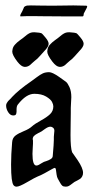

<svg xmlns="http://www.w3.org/2000/svg" viewBox="-20 -699 347 719"><path d="M63.5 -657.2Q65.4 -660.2 67.4 -666Q69.3 -671.9 70.3 -672.9Q71.3 -673.8 74.7 -675.8Q78.1 -677.7 82.5 -678.2Q86.9 -678.7 95.7 -678.7Q99.6 -678.7 125.5 -678.2Q151.4 -677.7 173.8 -677.7H176.8Q192.4 -677.7 217.8 -678.2Q243.2 -678.7 254.9 -678.7Q261.7 -678.7 278.3 -678.2Q294.9 -677.7 303.7 -677.7Q306.6 -675.8 306.6 -674.8Q306.6 -671.9 301.3 -662.6Q295.9 -653.3 294.9 -650.4Q293.9 -649.4 293.5 -646.5Q293 -643.6 293 -642.1Q293 -640.6 292 -639.2Q291 -637.7 289.1 -637.7H210.9Q169.9 -637.7 140.6 -638.2Q111.3 -638.7 100.6 -638.7Q76.2 -638.7 57.6 -637.7Q55.7 -637.7 55.7 -639.6Q55.7 -644.5 63.5 -657.2ZM277.1 -507.8Q272 -502.7 261.4 -490.2Q250.7 -477.8 241.2 -471.2Q237.5 -468.3 232.4 -463.5Q227.3 -458.7 224 -455.8Q220.7 -452.9 215.6 -450.7Q210.4 -448.5 204.6 -448.5H203.1Q190.7 -449.2 176 -468.3Q157 -493.2 157 -505.6Q157 -507.1 157.3 -508.5Q157.7 -510 157.7 -511.5Q158.4 -518.1 161 -523.2Q163.6 -528.3 168.3 -533.1Q173.1 -537.8 175.7 -540.4Q178.2 -543 185.9 -548.5Q193.6 -554 196.5 -556.2Q198.7 -557.6 204.2 -562.4Q209.7 -567.1 212.3 -569Q214.8 -570.8 219.2 -573.4Q223.6 -575.9 228 -577Q232.4 -578.1 237.5 -578.1H241.2Q261.7 -576.7 265.7 -574.8Q269.8 -573 281.5 -558.3Q293.2 -544.4 293.2 -534.9Q293.2 -523.9 277.1 -507.8ZM146 -507.8Q140.9 -502.7 130.2 -490.2Q119.6 -477.8 110.1 -471.2Q106.4 -468.3 101.3 -463.5Q96.2 -458.7 92.9 -455.8Q89.6 -452.9 84.5 -450.7Q79.3 -448.5 73.5 -448.5H72Q59.6 -449.2 44.9 -468.3Q25.9 -493.2 25.9 -505.6Q25.9 -507.1 26.2 -508.5Q26.6 -510 26.6 -511.5Q27.3 -518.1 29.9 -523.2Q32.5 -528.3 37.2 -533.1Q42 -537.8 44.6 -540.4Q47.1 -543 54.8 -548.5Q62.5 -554 65.4 -556.2Q67.6 -557.6 73.1 -562.4Q78.6 -567.1 81.2 -569Q83.7 -570.8 88.1 -573.4Q92.5 -575.9 96.9 -577Q101.3 -578.1 106.4 -578.1H110.1Q130.6 -576.7 134.6 -574.8Q138.7 -573 150.4 -558.3Q162.1 -544.4 162.1 -534.9Q162.1 -523.9 146 -507.8ZM116.2 -79.1Q120.1 -79.1 125 -81.5Q129.9 -84 135.7 -87.9Q141.6 -91.8 144.5 -92.8Q147.5 -93.8 153.3 -95.7Q159.2 -97.7 162.1 -99.1Q165 -100.6 169.4 -103Q173.8 -105.5 175.8 -108.9Q177.7 -112.3 177.7 -117.2Q181.6 -161.1 181.6 -174.8V-186.5Q181.6 -190.4 182.6 -198.2Q183.6 -206.1 183.6 -209Q183.6 -216.8 178.7 -220.7Q173.8 -224.6 168.9 -224.6Q164.1 -224.6 158.7 -222.2Q153.3 -219.7 146 -214.4Q138.7 -209 135.7 -207Q133.8 -206.1 122.6 -200.2Q111.3 -194.3 106.9 -189.5Q102.5 -184.6 102.5 -177.7L103.5 -172.9Q103.5 -168 103.5 -161.1Q103.5 -155.3 102.5 -142.6Q101.6 -129.9 101.6 -123Q101.6 -79.1 116.2 -79.1ZM164.1 -428.7Q175.8 -428.7 201.2 -411.1Q220.7 -397.5 227.1 -392.6Q233.4 -387.7 240.2 -372.6Q247.1 -357.4 247.1 -335Q247.1 -329.1 246.1 -315.9Q245.1 -302.7 245.1 -294.9V-276.4Q245.1 -265.6 244.6 -237.3Q244.1 -209 244.1 -193.4Q244.1 -145.5 250 -128.9L270.5 -99.6Q291 -69.3 291 -51.8Q291 -43.9 287.6 -38.1Q284.2 -32.2 280.8 -29.8Q277.3 -27.3 270 -23.4Q262.7 -19.5 258.8 -17.6Q255.9 -15.6 249 -10.3Q242.2 -4.9 237.3 -2.4Q232.4 0 226.6 0Q217.8 0 213.4 -3.4Q209 -6.8 203.1 -18.1Q197.3 -29.3 196.3 -30.3Q193.4 -35.2 191.9 -45.4Q190.4 -55.7 189.5 -63Q188.5 -70.3 184.6 -70.3Q182.6 -70.3 172.4 -64.5Q162.1 -58.6 147 -50.3Q131.8 -42 121.1 -38.1Q111.3 -34.2 82 -17.1Q52.7 0 42 0Q35.2 0 30.8 -5.4Q26.4 -10.7 23.9 -29.3Q21.5 -47.9 21.5 -83Q21.5 -120.1 25.4 -166Q26.4 -182.6 38.1 -191.4Q49.8 -200.2 69.3 -208Q88.9 -215.8 99.6 -225.6Q110.4 -235.4 132.8 -247.6Q155.3 -259.8 167.5 -271.5Q179.7 -283.2 179.7 -300.8Q179.7 -307.6 174.8 -317.4Q169.9 -327.1 152.8 -337.4Q135.7 -347.7 108.4 -347.7Q78.1 -347.7 46.9 -307.6Q42 -301.8 42 -289.1Q42 -282.2 42 -280.3Q42 -278.3 41 -273.9Q40 -269.5 37.1 -268.1Q34.2 -266.6 29.3 -266.6Q18.6 -266.6 10.7 -278.8Q2.9 -291 2.9 -303.7Q2.9 -308.6 5.4 -313Q7.8 -317.4 10.3 -320.3Q12.7 -323.2 17.6 -327.6Q22.5 -332 24.4 -335Q49.8 -362.3 96.7 -394.5Q102.5 -398.4 116.7 -409.2Q130.9 -419.9 140.6 -424.3Q150.4 -428.7 164.1 -428.7Z"/></svg>

Font: Isabella
Style: Medium
Weight: 500
Designer: John Stracke
Version: Version 001.202